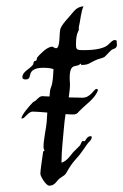

<svg xmlns="http://www.w3.org/2000/svg" viewBox="-20 -573 391 609"><path d="M291 -288C289 -290 287 -291 286 -291C278 -291 268 -263 241 -263C236 -263 218 -264 198 -264C200 -279 202 -293 202 -305C202 -312 201 -318 201 -325C201 -377 223 -357 234 -370C234 -371 234 -371 235 -371C236 -371 238 -368 238 -367C262 -367 263 -373 281 -381C290 -386 304 -388 311 -392C316 -396 328 -410 333 -414C338 -419 351 -417 351 -432C351 -434 350 -437 350 -439C350 -441 350 -442 351 -443C349 -445 347 -446 344 -446C336 -446 328 -435 325 -433C314 -421 288 -414 247 -414C225 -414 221 -414 221 -432C221 -469 230 -474 230 -479C230 -481 230 -483 230 -486V-487C235 -507 237 -538 245 -553C221 -551 215 -537 197 -517C187 -506 176 -493 172 -483C167 -471 172 -420 158 -420C154 -420 147 -425 146 -425C129 -425 107 -401 99 -392C96 -390 98 -385 95 -381C94 -380 89 -380 88 -378C85 -374 87 -370 84 -367C73 -353 51 -346 51 -328C51 -321 59 -321 62 -321C76 -321 74 -334 77 -341C83 -354 98 -358 118 -358C132 -358 147 -356 150 -353C149 -354 149 -326 146 -312C145 -302 140 -293 139 -287C138 -280 138 -273 137 -267C125 -267 117 -268 116 -268C106 -268 103 -263 92 -253C91 -252 85 -250 83 -247C74 -238 48 -208 48 -198C48 -197 49 -197 50 -197C59 -197 69 -219 84 -219C89 -219 108 -218 130 -216C129 -206 129 -196 128 -185C127 -170 118 -129 118 -108C118 -100 121 -96 121 -96C121 -94 118 -93 117 -93C113 -64 108 -32 108 -22C108 -14 125 15 136 16C156 16 159 -1 172 -9C185 -18 184 -16 190 -24C201 -44 210 -57 223 -71C237 -86 245 -100 256 -115C260 -122 271 -128 271 -138C271 -141 269 -141 267 -141C255 -141 251 -125 248 -125C246 -125 244 -126 243 -126C239 -126 235 -113 234 -112C226 -104 218 -96 212 -90C202 -78 192 -62 175 -57C175 -94 180 -134 183 -170C184 -184 186 -198 188 -211C199 -210 208 -210 211 -210C219 -210 223 -210 232 -221C253 -243 282 -260 291 -288Z"/></svg>

Font: Jim Nightshade
Style: Regular
Weight: 400
Designer: Astigmatic (AOETI)
Foundry: Astigmatic (AOETI)
Version: Version 1.000